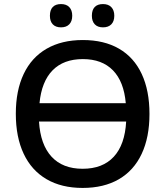

<svg xmlns="http://www.w3.org/2000/svg" viewBox="-20 -924 823 954"><path d="M58.6 -358.9Q58.6 -474.1 97.7 -556.4Q136.7 -638.7 211.7 -681.9Q286.6 -725.1 391.6 -725.1Q497.1 -725.1 571.3 -682.1Q645.5 -639.2 684.1 -556.6Q722.7 -474.1 722.7 -357.9Q722.7 -241.7 683.8 -159.2Q645 -76.7 570.6 -33.4Q496.1 9.8 390.6 9.8Q285.6 9.8 211.2 -33.7Q136.7 -77.1 97.7 -159.9Q58.6 -242.7 58.6 -358.9ZM606.9 -320.3H173.8Q180.7 -205.6 236.1 -145.5Q291.5 -85.4 390.6 -85.4Q490.2 -85.4 545.4 -145.3Q600.6 -205.1 606.9 -320.3ZM391.6 -630.4Q295.9 -630.4 241.2 -574.5Q186.5 -518.6 176.3 -411.1H605Q595.7 -518.6 541.3 -574.5Q486.8 -630.4 391.6 -630.4ZM436.5 -845.7Q436.5 -874.5 450.7 -889.2Q464.8 -903.8 491.7 -903.8Q518.6 -903.8 533.2 -888.4Q547.9 -873 547.9 -845.7Q547.9 -818.4 533.2 -803.2Q518.6 -788.1 491.7 -788.1Q465.3 -788.1 450.9 -803.2Q436.5 -818.4 436.5 -845.7ZM228 -845.7Q228 -874.5 242.2 -889.2Q256.3 -903.8 283.2 -903.8Q309.6 -903.8 324.2 -888.7Q338.9 -873.5 338.9 -845.7Q338.9 -818.4 324.2 -803.2Q309.6 -788.1 283.2 -788.1Q256.8 -788.1 242.4 -803Q228 -817.9 228 -845.7Z"/></svg>

Font: Viking Open Sans Light
Style: Bold
Weight: 600
Foundry: Ascender Corporation
Version: Version 2.001